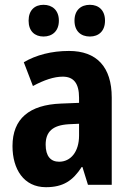

<svg xmlns="http://www.w3.org/2000/svg" viewBox="-20 -769 544 799"><path d="M99 -683C99 -639 125 -617 161 -617C198 -617 225 -640 225 -683C225 -726 198 -749 161 -749C125 -749 99 -727 99 -683ZM290 -683C290 -640 316 -617 354 -617C391 -617 417 -640 417 -683C417 -726 391 -749 354 -749C317 -749 290 -727 290 -683ZM267 -557C194 -557 130 -540 79 -510L117 -411C163 -436 205 -450 241 -450C286 -450 309 -423 309 -362V-341L234 -338C102 -333 32 -275 32 -161C32 -65 79 10 171 10C243 10 283 -17 320 -74H323L346 0H445V-363C445 -491 382 -557 267 -557ZM266 -252 309 -254V-205C309 -137 274 -96 226 -96C191 -96 170 -119 170 -167C170 -220 198 -248 266 -252Z"/></svg>

Font: Noto Sans Hebrew Condensed
Style: Bold
Weight: 700
Width: 3
Designer: Monotype Design Team
Foundry: Monotype Imaging Inc.
Version: Version 2.004